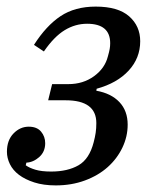

<svg xmlns="http://www.w3.org/2000/svg" viewBox="-20 -550 472 582"><path d="M149 12Q112 12 84 3Q56 -6 37.5 -20Q19 -34 10 -52.5Q1 -71 1 -90Q1 -125 21 -145.5Q41 -166 67 -166Q92 -166 104.5 -151Q117 -136 117 -116Q117 -90 99 -74Q81 -58 60 -57L58 -49Q69 -41 87.5 -35.5Q106 -30 135 -30Q185 -30 218 -49Q251 -68 264 -119Q268 -134 270 -147.5Q272 -161 272 -177Q272 -246 179 -246H126L138 -295H187Q232 -295 265 -319Q298 -343 307 -379Q311 -393 312.5 -401.5Q314 -410 314 -419Q314 -478 244 -478Q208 -478 176 -458.5Q144 -439 113 -394L83 -414Q120 -472 163.5 -501Q207 -530 270 -530Q338 -530 371.5 -500.5Q405 -471 405 -425Q405 -374 370 -336Q335 -298 273 -281L272 -275Q317 -267 342 -240.5Q367 -214 367 -172Q367 -136 351 -102.5Q335 -69 306.5 -43.5Q278 -18 237.5 -3Q197 12 149 12Z"/></svg>

Font: IBM Plex Serif Text
Style: Italic
Weight: 450
Italic angle: -14°
Designer: Mike Abbink, Paul van der Laan, Pieter van Rosmalen
Foundry: Bold Monday
Version: Version 3.001